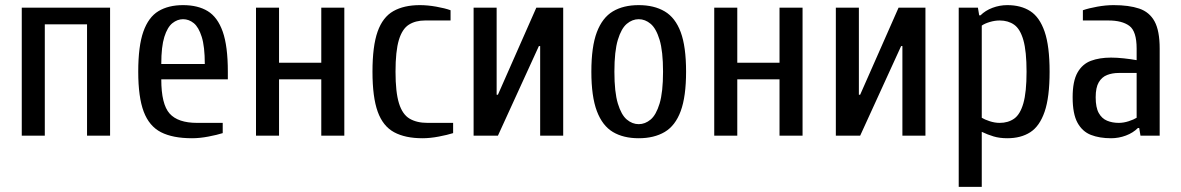

<svg xmlns="http://www.w3.org/2000/svg" viewBox="-20 -530 4615 750"><path d="M65 0V-500H410V0H320V-435H155V0Z M730 10Q655 10 609 -13.5Q563 -37 541.5 -93.5Q520 -150 520 -250Q520 -350 540 -406.5Q560 -463 599 -486.5Q638 -510 695 -510Q753 -510 791.5 -486.5Q830 -463 850 -406.5Q870 -350 870 -250V-220H610Q610 -123 642.5 -86.5Q675 -50 750 -50H850V-10Q828 -3 794 3.5Q760 10 730 10ZM610 -280H780Q780 -348 768 -386Q756 -424 737 -439.5Q718 -455 695 -455Q673 -455 653.5 -439.5Q634 -424 622 -386Q610 -348 610 -280Z M980 0V-500H1070V-285H1235V-500H1325V0H1235V-220H1070V0Z M1630 10Q1563 10 1519.5 -13.5Q1476 -37 1455.5 -93.5Q1435 -150 1435 -250Q1435 -350 1455 -406.5Q1475 -463 1516.5 -486.5Q1558 -510 1620 -510Q1650 -510 1684 -504Q1718 -498 1740 -490V-450H1640Q1603 -450 1577 -433.5Q1551 -417 1538 -373.5Q1525 -330 1525 -250Q1525 -170 1538.5 -126.5Q1552 -83 1580 -66.5Q1608 -50 1650 -50H1750V-10Q1728 -3 1694 3.5Q1660 10 1630 10Z M1830 0V-500H1920V-160H1925L2075 -500H2180V0H2090V-350H2085L1925 0Z M2475 10Q2415 10 2374 -14.5Q2333 -39 2311.5 -96Q2290 -153 2290 -250Q2290 -348 2311.5 -404.5Q2333 -461 2374 -485.5Q2415 -510 2475 -510Q2535 -510 2576.5 -485.5Q2618 -461 2639 -404.5Q2660 -348 2660 -250Q2660 -153 2639 -96Q2618 -39 2576.5 -14.5Q2535 10 2475 10ZM2475 -45Q2500 -45 2521.5 -63Q2543 -81 2556.5 -125.5Q2570 -170 2570 -250Q2570 -330 2556.5 -374.5Q2543 -419 2521.5 -437Q2500 -455 2475 -455Q2450 -455 2428.5 -437Q2407 -419 2393.5 -374.5Q2380 -330 2380 -250Q2380 -170 2393.5 -125.5Q2407 -81 2428.5 -63Q2450 -45 2475 -45Z M2770 0V-500H2860V-285H3025V-500H3115V0H3025V-220H2860V0Z M3245 0V-500H3335V-160H3340L3490 -500H3595V0H3505V-350H3500L3340 0Z M3725 200V-500H3800L3805 -470H3810Q3829 -489 3857 -499.5Q3885 -510 3915 -510Q3968 -510 4004.5 -486.5Q4041 -463 4060.5 -406.5Q4080 -350 4080 -250Q4080 -150 4060.5 -93.5Q4041 -37 4004.5 -13.5Q3968 10 3915 10Q3885 10 3861.5 3Q3838 -4 3815 -15V200ZM3885 -50Q3918 -50 3941.5 -66.5Q3965 -83 3977.5 -126.5Q3990 -170 3990 -250Q3990 -330 3977.5 -373.5Q3965 -417 3941.5 -433.5Q3918 -450 3885 -450Q3866 -450 3846 -444Q3826 -438 3815 -430V-70Q3826 -63 3846 -56.5Q3866 -50 3885 -50Z M4320 10Q4275 10 4241.5 -3Q4208 -16 4189 -50.5Q4170 -85 4170 -150Q4170 -213 4189 -246.5Q4208 -280 4241.5 -292.5Q4275 -305 4320 -305Q4343 -305 4370.5 -302Q4398 -299 4420 -295V-340Q4420 -408 4391.5 -429Q4363 -450 4310 -450H4210V-490Q4233 -498 4266.5 -504Q4300 -510 4330 -510Q4390 -510 4430 -496.5Q4470 -483 4490 -446.5Q4510 -410 4510 -340V0H4435L4430 -30H4425Q4406 -11 4378 -0.5Q4350 10 4320 10ZM4350 -50Q4369 -50 4389 -56.5Q4409 -63 4420 -70V-245H4350Q4325 -245 4304.5 -237Q4284 -229 4272 -208.5Q4260 -188 4260 -150Q4260 -110 4272 -88.5Q4284 -67 4304.5 -58.5Q4325 -50 4350 -50Z"/></svg>

Font: Cuprum
Style: Regular
Weight: 400
Designer: Jovanny Lemonad
Foundry: Jovanny Lemonad
Version: Version 3.000